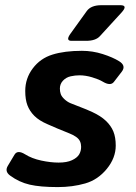

<svg xmlns="http://www.w3.org/2000/svg" viewBox="-20 -721 531 750"><path d="M259.3 -561.5Q234.9 -561.5 255.9 -590.3L318.8 -677.7Q335.4 -700.7 376 -700.7H450.2Q481 -700.7 454.6 -671.9L370.1 -579.6Q353.5 -561.5 316.4 -561.5ZM19.5 -35.2Q-2.4 -51.3 10.3 -72.8L36.6 -116.7Q48.3 -136.7 78.1 -118.2Q104.5 -101.6 141.1 -93.8Q177.7 -85.9 209 -85.9Q241.2 -85.9 261.2 -95.2Q281.2 -104.5 289.1 -117.7Q296.9 -130.9 296.9 -147.5Q296.9 -159.2 292.5 -168.9Q288.1 -178.7 276.9 -186.5Q265.6 -194.3 250.5 -200.2Q220.7 -211.9 204.3 -219Q188 -226.1 166.5 -235.4Q132.3 -250 114 -268.6Q95.7 -287.1 87.2 -309.6Q78.6 -332 78.6 -365.7Q78.6 -415 108.2 -454.1Q137.7 -493.2 185.1 -507.8Q232.4 -522.5 299.8 -522.5Q341.8 -522.5 381.3 -509.8Q420.9 -497.1 445.3 -481.9Q473.6 -464.4 455.6 -440.9L424.8 -400.9Q411.6 -383.8 380.9 -402.3Q366.2 -411.1 340.3 -418.9Q314.5 -426.8 290.5 -426.8Q273.4 -426.8 255.9 -422.9Q238.3 -418.9 226.1 -406Q213.9 -393.1 213.9 -375Q213.9 -363.3 217.3 -353.5Q220.7 -343.8 231.7 -333.5Q242.7 -323.2 255.4 -317.9Q276.4 -309.1 296.4 -301.8Q316.4 -294.4 340.8 -283.2Q373.5 -268.1 393.6 -249Q413.6 -230 422.9 -207.3Q432.1 -184.6 432.1 -152.3Q432.1 -104 397.2 -61.3Q362.3 -18.6 312.7 -4.4Q263.2 9.8 205.6 9.8Q136.7 9.8 95.7 0.2Q54.7 -9.3 19.5 -35.2Z"/></svg>

Font: Istok
Style: Bold Italic
Weight: 700
Italic angle: -13°
Designer: Andrey V. Panov
Foundry: Andrey V. Panov
Version: Version 1.0.3